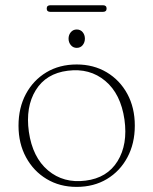

<svg xmlns="http://www.w3.org/2000/svg" viewBox="-20 -722 600 752"><path d="M280.5 -469.5Q346.5 -469.5 398 -438.8Q449.5 -408 478.8 -354Q508 -300 508 -230Q508 -160 479 -105.8Q450 -51.5 398.8 -20.8Q347.5 10 280 10Q214 10 162.8 -20.8Q111.5 -51.5 82 -105.8Q52.5 -160 52.5 -229.5Q52.5 -300 81.5 -354Q110.5 -408 161.8 -438.8Q213 -469.5 280.5 -469.5ZM315 -14.5Q400 -25 440.5 -90.8Q481 -156.5 467.5 -253.5Q453 -354.5 392.2 -405.2Q331.5 -456 245.5 -445Q160.5 -434.5 120 -368.8Q79.5 -303 93 -206Q107.5 -105.5 168.2 -54.5Q229 -3.5 315 -14.5ZM280.5 -534.5Q266.5 -534.5 257.5 -545.2Q248.5 -556 248.5 -570.5Q248.5 -585.5 257.5 -596Q266.5 -606.5 280.5 -606.5Q295 -606.5 303.8 -596Q312.5 -585.5 312.5 -570.5Q312.5 -556 303.8 -545.2Q295 -534.5 280.5 -534.5ZM163 -688.5Q163 -701.5 177.5 -701.5H383Q397.5 -701.5 397.5 -688.5Q397.5 -675.5 383 -675.5H177.5Q163 -675.5 163 -688.5Z"/></svg>

Font: Fraunces 9pt Thin
Style: Regular
Weight: 100
Version: Version 1.000;[b76b70a41]